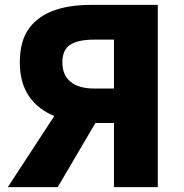

<svg xmlns="http://www.w3.org/2000/svg" viewBox="-20 -765 751 785"><path d="M446 -262H349Q270 -264 206 -289Q137 -316 99 -371Q61 -426 61 -510Q61 -600 101 -652Q172 -745 352 -745H625V0H446ZM446 -603H366Q299 -603 267 -582Q235 -561 235 -510Q235 -458 268.5 -430.5Q302 -403 366 -403H446ZM276 -404 397 -308 216 0H12Z"/></svg>

Font: Merged Yaku Han JP Black
Style: Regular
Weight: 900
Designer: Ryoko NISHIZUKA 西塚涼子 (kana, bopomofo & ideographs); Paul D. Hunt (Latin, Greek & Cyrillic); Sandoll Communications 산돌커뮤니
Foundry: Adobe
Version: Version 2.004